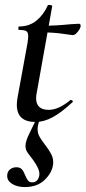

<svg xmlns="http://www.w3.org/2000/svg" viewBox="-20 -481 346 776"><path d="M48 -57Q48 -71 51 -87L91 -306Q94 -324 94 -335Q94 -350 86.5 -355Q79 -360 57 -360Q54 -360 54 -366Q54 -374 57 -374Q98 -374 127 -397.5Q156 -421 173 -459Q173 -461 179 -461Q184 -461 188 -459.5Q192 -458 191 -456L129 -109Q126 -96 126 -84Q126 -37 177 -37Q217 -37 265 -77H266Q270 -77 273 -74Q276 -71 273 -68Q228 -26 192.5 -7Q157 12 124 12Q48 12 48 -57ZM154 -350 156 -377Q206 -377 264 -383L299 -385Q306 -385 306 -376Q306 -368 295 -353.5Q284 -339 274 -339Q271 -339 233.5 -344.5Q196 -350 154 -350ZM9 230Q9 213 20 204Q31 195 46 195Q61 195 68.5 203.5Q76 212 82 228Q88 242 93.5 249Q99 256 110 256Q134 256 139 227Q141 211 129 189.5Q117 168 93 138Q83 125 83 109Q83 90 98 60L127 0H142Q132 23 132 40Q132 57 139 70Q146 83 162 104Q179 126 187 142Q195 158 195 174Q195 183 194 187Q189 219 159.5 247Q130 275 80 275Q50 275 29.5 262.5Q9 250 9 230Z"/></svg>

Font: Cormorant Infant SemiBold
Style: Italic
Weight: 600
Italic angle: -10°
Designer: Christian Thalmann (Catharsis Fonts)
Foundry: Catharsis Fonts
Version: Version 4.000